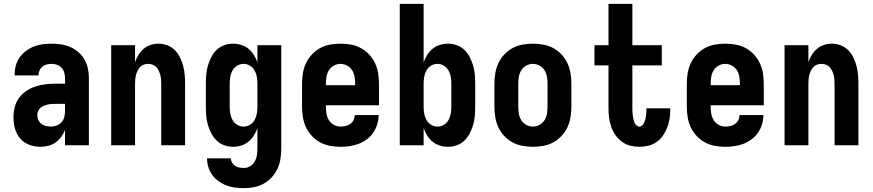

<svg xmlns="http://www.w3.org/2000/svg" viewBox="-20 -755 4540 998"><path d="M192 8Q162 8 133.5 -2Q105 -12 85.5 -34.5Q66 -57 58 -86Q50 -115 50 -145Q50 -171 56.5 -197.5Q63 -224 78.5 -245.5Q94 -267 116.5 -282Q139 -297 164.5 -305.5Q190 -314 216.5 -317Q243 -320 269 -320H318V-349Q318 -363 314 -377.5Q310 -392 300.5 -402.5Q291 -413 277 -418Q263 -423 249 -423Q236 -423 223.5 -420Q211 -417 201 -409Q191 -401 185.5 -389.5Q180 -378 180 -365V-363H56V-368Q56 -392 62.5 -415Q69 -438 82.5 -457Q96 -476 115.5 -490.5Q135 -505 156.5 -513.5Q178 -522 201.5 -525Q225 -528 249 -528Q274 -528 299 -524Q324 -520 346.5 -510Q369 -500 388 -483.5Q407 -467 419.5 -445Q432 -423 437 -398.5Q442 -374 442 -349V0H318V-80Q311 -61 298.5 -44Q286 -27 269.5 -15Q253 -3 232.5 2.5Q212 8 192 8ZM246 -97Q261 -97 276 -103Q291 -109 301 -121Q311 -133 314.5 -148.5Q318 -164 318 -180V-215H269Q259 -215 248.5 -214.5Q238 -214 227.5 -211.5Q217 -209 207.5 -205Q198 -201 190 -194Q182 -187 178 -177Q174 -167 174 -157Q174 -143 179.5 -131Q185 -119 195.5 -111Q206 -103 219 -100Q232 -97 246 -97Z M558 0V-520H682V-432Q689 -452 700 -470Q711 -488 727 -501.5Q743 -515 763 -521.5Q783 -528 804 -528Q827 -528 849.5 -519.5Q872 -511 888.5 -494.5Q905 -478 915.5 -456.5Q926 -435 932 -412.5Q938 -390 940 -366.5Q942 -343 942 -320V0H818V-320Q818 -332 817 -343.5Q816 -355 813 -366Q810 -377 805 -387.5Q800 -398 792 -406.5Q784 -415 773 -419Q762 -423 750 -423Q738 -423 727 -419Q716 -415 708 -406.5Q700 -398 695 -387.5Q690 -377 687 -366Q684 -355 683 -343.5Q682 -332 682 -320V0Z M1248 223Q1225 223 1202 220Q1179 217 1157.5 209Q1136 201 1116.5 187Q1097 173 1083.5 154.5Q1070 136 1063 113.5Q1056 91 1056 68H1180Q1180 80 1186.5 90.5Q1193 101 1203 107.5Q1213 114 1224.5 116Q1236 118 1248 118Q1266 118 1281 108.5Q1296 99 1304.5 83.5Q1313 68 1315.5 50.5Q1318 33 1318 15V-89Q1311 -69 1299.5 -50.5Q1288 -32 1271.5 -18.5Q1255 -5 1234 1.5Q1213 8 1192 8Q1168 8 1145.5 0Q1123 -8 1106 -24.5Q1089 -41 1078 -62.5Q1067 -84 1060.5 -106.5Q1054 -129 1052 -152.5Q1050 -176 1050 -200V-320Q1050 -344 1052 -367.5Q1054 -391 1060.5 -413.5Q1067 -436 1078 -457.5Q1089 -479 1106 -495.5Q1123 -512 1145.5 -520Q1168 -528 1192 -528Q1213 -528 1234 -521.5Q1255 -515 1271.5 -501.5Q1288 -488 1299.5 -469.5Q1311 -451 1318 -431V-520H1442V15Q1442 42 1438 69Q1434 96 1423 120.5Q1412 145 1393.5 165.5Q1375 186 1352 199Q1329 212 1302 217.5Q1275 223 1248 223ZM1246 -97Q1264 -97 1279.5 -106.5Q1295 -116 1303.5 -131.5Q1312 -147 1315 -164.5Q1318 -182 1318 -200V-320Q1318 -338 1315 -355.5Q1312 -373 1303.5 -388.5Q1295 -404 1279.5 -413.5Q1264 -423 1246 -423Q1228 -423 1212.5 -413.5Q1197 -404 1188.5 -388.5Q1180 -373 1177 -355.5Q1174 -338 1174 -320V-200Q1174 -182 1177 -164.5Q1180 -147 1188.5 -131.5Q1197 -116 1212.5 -106.5Q1228 -97 1246 -97Z M1750 8Q1722 8 1695 3Q1668 -2 1644 -15Q1620 -28 1601 -48.5Q1582 -69 1570.5 -93.5Q1559 -118 1554.5 -145.5Q1550 -173 1550 -200V-320Q1550 -347 1554.5 -374.5Q1559 -402 1570.5 -426.5Q1582 -451 1601 -471.5Q1620 -492 1644 -505Q1668 -518 1695.5 -523Q1723 -528 1750 -528Q1777 -528 1804.5 -523Q1832 -518 1856 -505Q1880 -492 1899 -471.5Q1918 -451 1929.5 -426.5Q1941 -402 1945.5 -374.5Q1950 -347 1950 -320V-208H1674V-200Q1674 -182 1677 -164Q1680 -146 1689.5 -130.5Q1699 -115 1715.5 -106Q1732 -97 1750 -97Q1763 -97 1776.5 -100Q1790 -103 1801 -111Q1812 -119 1818 -131.5Q1824 -144 1824 -157H1948Q1948 -133 1941 -109.5Q1934 -86 1920.5 -66Q1907 -46 1887 -31Q1867 -16 1844.5 -7.5Q1822 1 1798 4.5Q1774 8 1750 8ZM1674 -312H1826V-320Q1826 -338 1823 -356Q1820 -374 1810.5 -389.5Q1801 -405 1784.5 -414Q1768 -423 1750 -423Q1732 -423 1715.5 -414Q1699 -405 1689.5 -389.5Q1680 -374 1677 -356Q1674 -338 1674 -320Z M2308 8Q2287 8 2266 1.5Q2245 -5 2228.5 -18.5Q2212 -32 2200.5 -50.5Q2189 -69 2182 -89V0H2058V-735H2182V-431Q2189 -451 2200.5 -469.5Q2212 -488 2228.5 -501.5Q2245 -515 2266 -521.5Q2287 -528 2308 -528Q2332 -528 2354.5 -520Q2377 -512 2394 -495.5Q2411 -479 2422 -457.5Q2433 -436 2439.5 -413.5Q2446 -391 2448 -367.5Q2450 -344 2450 -320V-200Q2450 -176 2448 -152.5Q2446 -129 2439.5 -106.5Q2433 -84 2422 -62.5Q2411 -41 2394 -24.5Q2377 -8 2354.5 0Q2332 8 2308 8ZM2254 -97Q2272 -97 2287.5 -106.5Q2303 -116 2311.5 -131.5Q2320 -147 2323 -164.5Q2326 -182 2326 -200V-320Q2326 -338 2323 -355.5Q2320 -373 2311.5 -388.5Q2303 -404 2287.5 -413.5Q2272 -423 2254 -423Q2236 -423 2220.5 -413.5Q2205 -404 2196.5 -388.5Q2188 -373 2185 -355.5Q2182 -338 2182 -320V-200Q2182 -182 2185 -164.5Q2188 -147 2196.5 -131.5Q2205 -116 2220.5 -106.5Q2236 -97 2254 -97Z M2750 8Q2723 8 2695.5 3Q2668 -2 2644 -15Q2620 -28 2601 -48.5Q2582 -69 2570.5 -93.5Q2559 -118 2554.5 -145.5Q2550 -173 2550 -200V-320Q2550 -347 2554.5 -374.5Q2559 -402 2570.5 -426.5Q2582 -451 2601 -471.5Q2620 -492 2644 -505Q2668 -518 2695.5 -523Q2723 -528 2750 -528Q2777 -528 2804.5 -523Q2832 -518 2856 -505Q2880 -492 2899 -471.5Q2918 -451 2929.5 -426.5Q2941 -402 2945.5 -374.5Q2950 -347 2950 -320V-200Q2950 -173 2945.5 -145.5Q2941 -118 2929.5 -93.5Q2918 -69 2899 -48.5Q2880 -28 2856 -15Q2832 -2 2804.5 3Q2777 8 2750 8ZM2750 -97Q2768 -97 2784.5 -106Q2801 -115 2810.5 -130.5Q2820 -146 2823 -164Q2826 -182 2826 -200V-320Q2826 -338 2823 -356Q2820 -374 2810.5 -389.5Q2801 -405 2784.5 -414Q2768 -423 2750 -423Q2732 -423 2715.5 -414Q2699 -405 2689.5 -389.5Q2680 -374 2677 -356Q2674 -338 2674 -320V-200Q2674 -182 2677 -164Q2680 -146 2689.5 -130.5Q2699 -115 2715.5 -106Q2732 -97 2750 -97Z M3304 8Q3279 8 3255.5 2Q3232 -4 3212.5 -18.5Q3193 -33 3179 -53Q3165 -73 3157 -96Q3149 -119 3146 -143Q3143 -167 3143 -191V-415H3070V-520H3143V-735H3267V-520H3420V-415H3267V-191Q3267 -182 3267.5 -173Q3268 -164 3269 -155Q3270 -146 3272 -137Q3274 -128 3277.5 -119.5Q3281 -111 3287.5 -104Q3294 -97 3304 -97Q3312 -97 3318.5 -103.5Q3325 -110 3328.5 -118Q3332 -126 3334.5 -135Q3337 -144 3338 -152.5Q3339 -161 3339.5 -170Q3340 -179 3340 -188V-192H3464V-182Q3464 -159 3460 -135.5Q3456 -112 3447.5 -90.5Q3439 -69 3425.5 -49.5Q3412 -30 3392.5 -16.5Q3373 -3 3350 2.5Q3327 8 3304 8Z M3750 8Q3722 8 3695 3Q3668 -2 3644 -15Q3620 -28 3601 -48.5Q3582 -69 3570.5 -93.5Q3559 -118 3554.5 -145.5Q3550 -173 3550 -200V-320Q3550 -347 3554.5 -374.5Q3559 -402 3570.5 -426.5Q3582 -451 3601 -471.5Q3620 -492 3644 -505Q3668 -518 3695.5 -523Q3723 -528 3750 -528Q3777 -528 3804.5 -523Q3832 -518 3856 -505Q3880 -492 3899 -471.5Q3918 -451 3929.5 -426.5Q3941 -402 3945.5 -374.5Q3950 -347 3950 -320V-208H3674V-200Q3674 -182 3677 -164Q3680 -146 3689.5 -130.5Q3699 -115 3715.5 -106Q3732 -97 3750 -97Q3763 -97 3776.5 -100Q3790 -103 3801 -111Q3812 -119 3818 -131.5Q3824 -144 3824 -157H3948Q3948 -133 3941 -109.5Q3934 -86 3920.5 -66Q3907 -46 3887 -31Q3867 -16 3844.5 -7.5Q3822 1 3798 4.5Q3774 8 3750 8ZM3674 -312H3826V-320Q3826 -338 3823 -356Q3820 -374 3810.5 -389.5Q3801 -405 3784.5 -414Q3768 -423 3750 -423Q3732 -423 3715.5 -414Q3699 -405 3689.5 -389.5Q3680 -374 3677 -356Q3674 -338 3674 -320Z M4058 0V-520H4182V-432Q4189 -452 4200 -470Q4211 -488 4227 -501.5Q4243 -515 4263 -521.5Q4283 -528 4304 -528Q4327 -528 4349.5 -519.5Q4372 -511 4388.5 -494.5Q4405 -478 4415.5 -456.5Q4426 -435 4432 -412.5Q4438 -390 4440 -366.5Q4442 -343 4442 -320V0H4318V-320Q4318 -332 4317 -343.5Q4316 -355 4313 -366Q4310 -377 4305 -387.5Q4300 -398 4292 -406.5Q4284 -415 4273 -419Q4262 -423 4250 -423Q4238 -423 4227 -419Q4216 -415 4208 -406.5Q4200 -398 4195 -387.5Q4190 -377 4187 -366Q4184 -355 4183 -343.5Q4182 -332 4182 -320V0Z"/></svg>

Font: Iosevka Term Curly Extrabold
Style: Regular
Weight: 800
Designer: Belleve Invis
Foundry: Belleve Invis
Version: Version 32.3.0